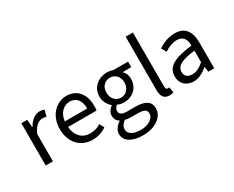

<svg xmlns="http://www.w3.org/2000/svg" viewBox="-122 -1198 2330 1909"><g transform="rotate(-30 1043.5 -244.0)"><path d="M82 0V-485.8H149.9L157.2 -397.9H160.2Q186.5 -444.8 222.2 -471.4Q257.8 -498 297.9 -498Q327.1 -498 350.1 -487.8L332 -417Q310.5 -422.9 288.1 -422.9Q253.9 -422.9 221.2 -396.2Q188.5 -369.6 165 -312V0Z M615.7 12.2Q566.9 12.2 524.7 -5.4Q482.4 -22.9 451.2 -54.9Q419.9 -86.9 401.9 -135.5Q383.8 -184.1 383.8 -243.2Q383.8 -300.8 402.3 -349.6Q420.9 -398.4 451.4 -430.4Q481.9 -462.4 521 -480.2Q560.1 -498 602.1 -498Q694.3 -498 745.6 -437Q796.9 -376 796.9 -270Q796.9 -242.7 793 -221.2H465.8Q471.2 -145.5 514.4 -100.3Q557.6 -55.2 626 -55.2Q694.8 -55.2 748 -90.8L776.9 -38.1Q706.1 12.2 615.7 12.2ZM465.8 -285.2H722.7Q722.7 -356.4 691.4 -394.3Q660.2 -432.1 604 -432.1Q551.3 -432.1 512.2 -392.3Q473.1 -352.5 465.8 -285.2Z M1069.8 224.1Q978.5 224.1 923.6 189.5Q868.7 154.8 868.7 92.8Q868.7 62.5 887.5 34.2Q906.2 5.9 939.9 -17.1V-21Q897 -48.3 897 -100.1Q897 -128.4 912.4 -151.6Q927.7 -174.8 949.7 -189.9V-193.8Q922.9 -215.3 904.8 -250Q886.7 -284.7 886.7 -325.2Q886.7 -402.3 939.9 -450.2Q993.2 -498 1069.8 -498Q1106.4 -498 1138.7 -485.8H1307.6V-421.9H1208.5Q1247.6 -384.3 1247.6 -323.2Q1247.6 -247.1 1196.8 -200.4Q1146 -153.8 1069.8 -153.8Q1030.8 -153.8 997.6 -170.9Q966.8 -145 966.8 -112.8Q966.8 -61 1051.8 -61H1145.5Q1231 -61 1273.4 -32.7Q1315.9 -4.4 1315.9 55.2Q1315.9 125.5 1247.8 174.8Q1179.7 224.1 1069.8 224.1ZM1172.9 -325.2Q1172.9 -376.5 1143.3 -407.2Q1113.8 -438 1069.8 -438Q1025.4 -438 996.1 -407.5Q966.8 -377 966.8 -325.2Q966.8 -273.4 996.6 -241.7Q1026.4 -210 1069.8 -210Q1113.3 -210 1143.1 -241.7Q1172.9 -273.4 1172.9 -325.2ZM1081.5 166Q1147.9 166 1191.4 136.5Q1234.9 106.9 1234.9 67.9Q1234.9 35.2 1210.7 21.5Q1186.5 7.8 1136.7 7.8H1053.7Q1018.6 7.8 990.7 0Q940.9 35.2 940.9 82Q940.9 121.1 978.3 143.6Q1015.6 166 1081.5 166Z M1497.6 12.2Q1410.6 12.2 1410.6 -98.1V-711.9H1493.7V-91.8Q1493.7 -57.1 1517.6 -57.1Q1526.9 -57.1 1534.7 -59.1L1545.4 2.9Q1525.9 12.2 1497.6 12.2Z M1777.3 12.2Q1714.8 12.2 1675 -24.7Q1635.3 -61.5 1635.3 -126Q1635.3 -206.1 1705.8 -248.8Q1776.4 -291.5 1933.6 -309.1Q1931.6 -429.2 1833.5 -429.2Q1765.6 -429.2 1688.5 -378.9L1656.7 -435.1Q1752 -498 1847.7 -498Q1933.6 -498 1975.1 -445.3Q2016.6 -392.6 2016.6 -298.8V0H1948.7L1940.4 -58.1H1937.5Q1855 12.2 1777.3 12.2ZM1800.3 -56.2Q1834.5 -56.2 1865.7 -71.3Q1897 -86.4 1933.6 -118.2V-250Q1814 -236.3 1765.1 -208Q1716.3 -179.7 1716.3 -130.9Q1716.3 -92.3 1739.3 -74.2Q1762.2 -56.2 1800.3 -56.2Z"/></g></svg>

Font: Source Sans Pro
Style: Regular
Weight: 400
Designer: Paul D. Hunt
Foundry: Adobe Systems Incorporated
Version: Version 3.006;hotconv 1.0.111;makeotfexe 2.5.65597